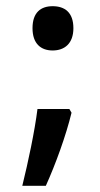

<svg xmlns="http://www.w3.org/2000/svg" viewBox="-20 -567 323 620"><path d="M85 -476C85 -426 112 -404 150 -404C188 -404 217 -426 217 -476C217 -527 189 -547 150 -547C112 -547 85 -527 85 -476ZM204 -215H101C92 -143 71 -44 52 33H128C160 -38 193 -129 211 -203Z"/></svg>

Font: Noto Sans Kannada UI SemiCondensed Medium
Style: Regular
Weight: 500
Width: 4
Designer: Jelle Bosma - Monotype Design Team
Foundry: Monotype Imaging Inc.
Version: Version 2.005